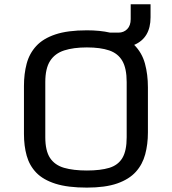

<svg xmlns="http://www.w3.org/2000/svg" viewBox="-20 -857 795 888"><path d="M381.8 10.7Q293.5 10.7 236.6 -7.3Q179.7 -25.4 147.9 -58.3Q116.2 -91.3 103.5 -136.7Q90.8 -182.1 90.8 -237.3V-459.5Q90.8 -515.6 103.3 -562.5Q115.7 -609.4 147.5 -644Q179.2 -678.7 236.1 -697.8Q293 -716.8 381.8 -716.8Q442.4 -716.8 489.3 -706.1H527.8Q552.2 -706.1 568.4 -722.4Q584.5 -738.8 584.5 -768.6V-837.4H676.3V-776.9Q676.3 -681.6 600.6 -649.4Q636.7 -613.3 650.4 -563Q664.1 -512.7 664.1 -453.1V-244.1Q664.1 -189.9 651.6 -143.3Q639.2 -96.7 608.2 -62.3Q577.1 -27.8 522 -8.5Q466.8 10.7 381.8 10.7ZM381.8 -68.4Q444.8 -68.4 485.6 -80.8Q526.4 -93.3 546.1 -126.5Q565.9 -159.7 565.9 -222.2V-477.5Q565.9 -540.5 545.9 -575.2Q525.9 -609.9 485.1 -623.8Q444.3 -637.7 381.8 -637.7Q319.8 -637.7 276.9 -623.8Q233.9 -609.9 211.7 -575.2Q189.5 -540.5 189.5 -477.5V-222.2Q189.5 -159.7 211.4 -126.5Q233.4 -93.3 276.4 -80.8Q319.3 -68.4 381.8 -68.4Z"/></svg>

Font: Monda
Style: Regular
Weight: 400
Designer: Vernon Adams
Foundry: Vernon Adams
Version: Version 2.100; ttfautohint (v1.8.3)